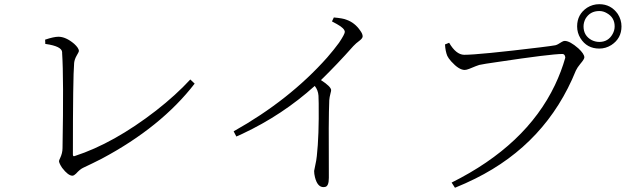

<svg xmlns="http://www.w3.org/2000/svg" viewBox="-20 -841 2960 904"><path d="M193.4 -633.8 192.4 -654.3Q233.4 -668 254.9 -668Q290 -668 329.1 -634.8Q350.6 -615.2 351.6 -601.6Q351.6 -596.7 339.8 -577.1Q331.1 -561.5 329.1 -544.9Q323.2 -477.5 323.2 -114.3Q323.2 -105.5 328.1 -105.5Q330.1 -106.4 332 -106.4Q515.6 -166 714.8 -320.3Q808.6 -393.6 876 -466.8L896.5 -447.3Q739.3 -243.2 459 -93.8Q415 -71.3 371.1 -50.8Q356.4 -43.9 337.9 -23.4Q329.1 -14.6 321.3 -13.7Q300.8 -13.7 272.5 -50.8Q258.8 -71.3 257.8 -82Q257.8 -85.9 262.7 -95.7Q274.4 -120.1 274.4 -143.6Q280.3 -474.6 272.5 -590.8Q272.5 -593.8 272.5 -595.7Q270.5 -623 196.3 -633.8Q194.3 -633.8 193.4 -633.8Z M1543 -740.2 1551.8 -758.8Q1595.7 -754.9 1611.3 -748Q1650.4 -734.4 1675.8 -697.3Q1687.5 -681.6 1687.5 -669.9Q1687.5 -661.1 1673.8 -650.4Q1655.3 -636.7 1643.6 -624Q1568.4 -539.1 1491.2 -463.9Q1538.1 -433.6 1539.1 -417Q1539.1 -412.1 1536.1 -401.4Q1531.2 -382.8 1530.3 -369.1Q1526.4 -281.2 1528.3 -16.6Q1528.3 -8.8 1528.3 -3.9Q1528.3 36.1 1510.7 39.1Q1506.8 40 1502.9 40Q1474.6 40 1462.9 -6.8Q1459 -22.5 1459 -36.1Q1459 -38.1 1468.8 -85Q1470.7 -96.7 1471.7 -106.4Q1482.4 -203.1 1480.5 -354.5Q1480.5 -378.9 1479.5 -390.6Q1477.5 -417 1461.9 -436.5Q1310.5 -299.8 1121.1 -210.9Q1106.4 -204.1 1092.8 -198.2L1080.1 -222.7Q1342.8 -370.1 1520.5 -570.3Q1552.7 -607.4 1576.2 -639.6Q1602.5 -678.7 1603.5 -690.4Q1603.5 -707 1566.4 -727.5Q1555.7 -733.4 1543 -740.2Z M2801.8 -612.3Q2743.2 -612.3 2712.9 -661.1Q2697.3 -686.5 2697.3 -716.8Q2697.3 -773.4 2744.1 -804.7Q2770.5 -821.3 2801.8 -821.3Q2856.4 -821.3 2888.7 -775.4Q2906.2 -748 2906.2 -716.8Q2906.2 -660.2 2858.4 -628.9Q2832 -612.3 2801.8 -612.3ZM2801.8 -789.1Q2757.8 -789.1 2736.3 -752Q2727.5 -734.4 2727.5 -716.8Q2727.5 -672.9 2765.6 -652.3Q2783.2 -643.6 2801.8 -643.6Q2843.8 -643.6 2864.3 -680.7Q2874 -698.2 2874 -716.8Q2874 -758.8 2836.9 -779.3Q2820.3 -789.1 2801.8 -789.1ZM2094.7 -639.6Q2127 -584 2165 -583Q2234.4 -583 2524.4 -618.2Q2579.1 -625 2594.7 -627.9Q2604.5 -629.9 2625 -643.6Q2632.8 -648.4 2638.7 -648.4Q2663.1 -648.4 2703.1 -613.3Q2730.5 -587.9 2731.4 -571.3Q2731.4 -562.5 2712.9 -541Q2698.2 -523.4 2691.4 -508.8Q2552.7 -166 2217.8 0Q2170.9 23.4 2122.1 43L2106.4 18.6Q2457 -156.2 2592.8 -440.4Q2623 -503.9 2641.6 -569.3Q2640.6 -585.9 2628.9 -586.9Q2573.2 -586.9 2320.3 -548.8Q2257.8 -540 2236.3 -535.2Q2228.5 -533.2 2188.5 -516.6Q2175.8 -511.7 2168 -511.7Q2140.6 -511.7 2104.5 -551.8Q2090.8 -567.4 2085.9 -578.1Q2077.1 -599.6 2075.2 -631.8Z"/></svg>

Font: GenYoMin JP Light
Style: Regular
Weight: 300
Version: Version 1.001;PS 1;hotconv 16.6.51;makeotf.lib2.5.65220 DEVE